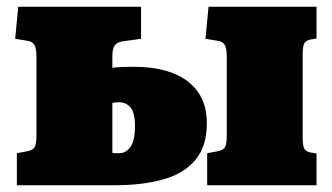

<svg xmlns="http://www.w3.org/2000/svg" viewBox="-20 -549 983 569"><path d="M30 0V-95L62 -101Q78 -104 83 -113.5Q88 -123 88 -149V-380Q88 -406 82 -416Q76 -426 62 -428L25 -434L34 -529H398V-434L347 -427Q328 -425 320.5 -415Q313 -405 313 -384V-348Q327 -350 342 -350.5Q357 -351 377 -351Q445 -351 493 -332Q541 -313 567 -276Q593 -239 593 -184Q593 -116 559.5 -75.5Q526 -35 464.5 -17.5Q403 0 318 0ZM334 -95Q353 -95 366.5 -113.5Q380 -132 380 -175Q380 -216 366.5 -231Q353 -246 332 -246Q328 -246 323 -245.5Q318 -245 313 -244V-96Q317 -95 322 -95Q327 -95 334 -95ZM594 0V-95L626 -101Q642 -104 647 -113.5Q652 -123 652 -149V-380Q652 -406 646 -416Q640 -426 626 -428L589 -434L598 -529H918V-435L901 -432Q885 -429 881 -419Q877 -409 877 -388V-141Q877 -120 881 -110Q885 -100 901 -97L918 -94V0Z"/></svg>

Font: Literata Variable Black
Style: Regular
Weight: 900
Designer: Latin by Veronika Burian and Jose Scaglione. Greek by Irene Vlachou. Cyrillic by Vera Evstafieva.
Foundry: TypeTogether
Version: Version 3.021